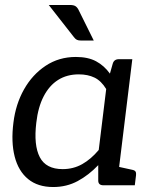

<svg xmlns="http://www.w3.org/2000/svg" viewBox="-20 -745 606 772"><path d="M194 7Q132 7 93 -25Q54 -57 39 -115.5Q24 -174 34 -252Q43 -326 76.5 -385.5Q110 -445 163.5 -480.5Q217 -516 285 -516Q334 -516 366.5 -498.5Q399 -481 422 -449L433 -488Q438 -507 458 -507H512L450 0H396Q375 0 375 -19V-81Q337 -41 292.5 -17Q248 7 194 7ZM232 -65Q275 -65 310.5 -85Q346 -105 377 -142L407 -387Q387 -420 360 -433Q333 -446 297 -446Q249 -446 213.5 -423.5Q178 -401 155.5 -357.5Q133 -314 126 -252Q115 -161 140 -113Q165 -65 232 -65ZM420 0 440 -78 513 -62Q522 -60 525 -55Q528 -50 527 -41L522 0ZM176 -725H261Q277 -725 284.5 -719.5Q292 -714 297 -703L357 -582H306Q295 -582 289 -585Q283 -588 277 -596Z"/></svg>

Font: Aleo
Style: Italic
Weight: 400
Italic angle: -7°
Designer: Alessio Laiso
Foundry: Alessio Laiso
Version: Version 2.001;gftools[0.9.29]